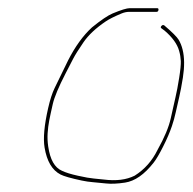

<svg xmlns="http://www.w3.org/2000/svg" viewBox="-20 -474 472 470"><path d="M367.9 -449.5C368.4 -452.5 367.3 -454 364.6 -454H297.6C290.4 -454 276.4 -449.7 255.5 -441C244.1 -436.2 227.3 -424.9 205.2 -407C183.4 -387 163.9 -360 146.6 -326C139.2 -311.3 128.2 -288.7 113.7 -258.4C107.7 -246 102.5 -229.7 97.9 -209.5C88.3 -167.5 85.4 -135.3 89.1 -113C94.6 -79.4 107.7 -57.3 128.2 -46.8C136.3 -42.6 153.6 -37.7 180.3 -32C189.6 -30 198.7 -28.7 207.6 -28C216.5 -27.3 227.2 -26.3 239.6 -24.9C252 -23.5 267.5 -24.2 286 -27C310.1 -30.6 333.5 -46.9 356.2 -76C362.5 -84 370.2 -97.1 379.3 -115.2C388.5 -133.3 395.7 -150.1 400.9 -165.5C404.6 -176.5 407.8 -187.8 410.3 -199.5C412.8 -211.2 415.6 -223.3 418.6 -236C421.6 -248.7 424.6 -264.7 427.7 -284C431.9 -310.8 431.7 -333.7 427 -352.5C424.8 -361.5 421.6 -369.5 417.4 -376.6C413.2 -383.6 401.4 -395.4 381.9 -412C379.5 -413.3 377.2 -412.8 375.2 -410.5C373.2 -408.2 373 -406.3 374.8 -405L382.9 -399C401.9 -382.8 413.8 -366.3 418.5 -349.5C420.9 -341.2 422.2 -332.8 422.6 -324.5C422.9 -316.2 421.6 -302.5 418.6 -283.5C415.6 -264.5 412.6 -248.7 409.6 -236C406.6 -223.3 402.7 -206.3 398.1 -184.8C393.4 -163.3 382.6 -137.3 365.6 -107C352.5 -80.2 333.8 -59.2 309.7 -44C289.4 -33.8 264.2 -30.7 234.2 -34.5C226.3 -35.5 218.1 -36.3 209.5 -37C201 -37.7 188.1 -39.9 170.8 -43.8C153.5 -47.6 140.4 -51.7 131.6 -56C113.8 -63.6 102.6 -83.4 98 -115.5C96.4 -126.5 95.9 -137.3 96.6 -148C97.3 -158.7 98.6 -169 100.5 -179C102.5 -189 105.3 -202.4 109.2 -219.3C113 -236.1 123.6 -261.4 140.9 -295L159 -330C163.8 -339.3 172.2 -352.8 184.3 -370.4C196.4 -388.1 214.5 -405.1 238.7 -421.5C247 -427.2 260 -433.7 277.5 -441C284 -443.7 290.2 -445 296.2 -445H363.2C365.8 -445 367.4 -446.5 367.9 -449.5Z"/></svg>

Font: Proton
Style: LitExtIt
Weight: 500
Version: Version 1.017